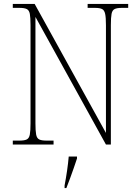

<svg xmlns="http://www.w3.org/2000/svg" viewBox="-20 -734 708 975"><path d="M45 0V-20H79Q104 -20 116 -26Q128 -32 131.5 -51Q135 -70 135 -108V-606Q135 -645 131.5 -663.5Q128 -682 116 -688Q104 -694 79 -694H45V-714H156L518 -59V-606Q518 -645 514 -663.5Q510 -682 498.5 -688Q487 -694 462 -694H425V-714H631V-694H599Q574 -694 562 -688Q550 -682 546.5 -663.5Q543 -645 543 -606V0H518L160 -648V-108Q160 -70 163.5 -51Q167 -32 179 -26Q191 -20 216 -20H252V0ZM308 208Q315 171 320.5 133.5Q326 96 329 61H371V71Q364 92 354.5 119.5Q345 147 335 174Q325 201 317 221H308Z"/></svg>

Font: Noto Serif Hebrew SemiCondensed Thin
Style: Regular
Weight: 100
Width: 4
Designer: Monotype Design Team
Foundry: Monotype Imaging Inc.
Version: Version 2.004; ttfautohint (v1.8.4.7-5d5b)